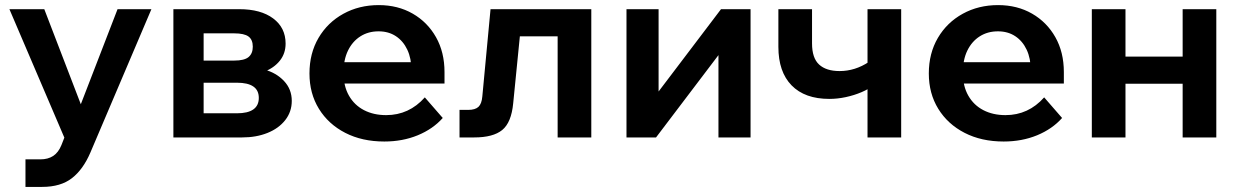

<svg xmlns="http://www.w3.org/2000/svg" viewBox="-20 -539 4859 753"><path d="M441 -503H573.8L334.8 58.5Q306.4 125.2 262.3 159.6Q218.2 194 145.4 194H79.9V86H138.1Q168.3 86 188.8 72.5Q209.3 58.9 221 29.8L232.4 0.8L16.9 -503H153.7L318.4 -74.4H275.4Z M660 0V-503H918.6Q1002.9 -503 1051.5 -466.6Q1100.1 -430.2 1100.1 -368.1Q1100.1 -329.3 1077.5 -301Q1054.9 -272.7 1016.3 -257.7L1015.3 -266.7Q1063.5 -253.7 1093.9 -221.3Q1124.3 -189 1124.3 -143.4Q1124.3 -100.6 1098.6 -67.9Q1072.9 -35.2 1028.9 -17.6Q985 0 929.5 0ZM778.6 -34.3 713.7 -94.7H909.3Q951.9 -94.7 973.4 -109.8Q995 -124.9 995 -155Q995 -185.1 973.4 -199.8Q951.9 -214.6 909.3 -214.6H725.3V-301.4H898.4Q938.3 -301.4 954.9 -315.3Q971.4 -329.2 971.4 -355.9Q971.4 -383.4 954.6 -395.8Q937.7 -408.2 898.4 -408.2H708.5L778.6 -471.7Z M1646.1 -157.1 1716.4 -76.3Q1678 -33.1 1618.5 -8.5Q1558.9 16 1487.3 16Q1400.1 16 1334 -18Q1267.9 -52 1230.8 -112.2Q1193.7 -172.4 1193.7 -250.9Q1193.7 -329.9 1229.3 -390.5Q1264.9 -451 1326.7 -485Q1388.4 -519 1465.3 -519Q1540.3 -519 1598.6 -485.5Q1656.8 -452 1690 -393.1Q1723.3 -334.2 1723.3 -256.3V-250.3H1593.5V-263.7Q1593.5 -310.1 1577.4 -344.1Q1561.4 -378.1 1532.6 -397.1Q1503.9 -416.1 1464.7 -416.1Q1424.1 -416.1 1393.2 -396.3Q1362.2 -376.5 1344.7 -340.5Q1327.2 -304.4 1327.2 -253.7Q1327.2 -201.2 1348.6 -163.8Q1369.9 -126.5 1407.6 -107Q1445.3 -87.5 1494.4 -87.5Q1584.3 -87.5 1646.1 -157.1ZM1723.3 -211.5H1279.5V-295H1706.7L1723.3 -255.7Z M1782.2 0V-108H1816.1Q1843.7 -108 1856.5 -120Q1869.2 -132.1 1871.6 -160.7L1903.8 -503H2299V0H2167V-483.7L2261.8 -396.6H1927.2L2027.5 -483.7L1992.7 -134Q1985.5 -58.3 1949.6 -29.1Q1913.8 0 1840.1 0Z M2437 0V-503H2562.9V-168L2555.5 -170.4L2807.7 -503H2923.6V0H2797.7V-335L2805.1 -332.6L2552.9 0Z M3232.6 -151.1Q3136.3 -151.1 3084.5 -204.2Q3032.7 -257.3 3032.7 -355.4V-503H3164.7V-368.9Q3164.7 -311.2 3192.5 -285.8Q3220.2 -260.3 3272.9 -260.3Q3333.6 -260.3 3388 -296.4L3409.1 -206.5Q3388.4 -190.2 3359.3 -177.7Q3330.3 -165.3 3297.4 -158.2Q3264.5 -151.1 3232.6 -151.1ZM3382.3 0V-503H3514.3V0Z M4075.1 -157.1 4145.4 -76.3Q4107 -33.1 4047.5 -8.5Q3987.9 16 3916.3 16Q3829.1 16 3763 -18Q3696.9 -52 3659.8 -112.2Q3622.7 -172.4 3622.7 -250.9Q3622.7 -329.9 3658.3 -390.5Q3693.9 -451 3755.7 -485Q3817.4 -519 3894.3 -519Q3969.3 -519 4027.6 -485.5Q4085.8 -452 4119 -393.1Q4152.3 -334.2 4152.3 -256.3V-250.3H4022.5V-263.7Q4022.5 -310.1 4006.4 -344.1Q3990.4 -378.1 3961.6 -397.1Q3932.9 -416.1 3893.7 -416.1Q3853.1 -416.1 3822.2 -396.3Q3791.2 -376.5 3773.7 -340.5Q3756.2 -304.4 3756.2 -253.7Q3756.2 -201.2 3777.6 -163.8Q3798.9 -126.5 3836.6 -107Q3874.3 -87.5 3923.4 -87.5Q4013.3 -87.5 4075.1 -157.1ZM4152.3 -211.5H3708.5V-295H4135.7L4152.3 -255.7Z M4618.2 0V-503H4750.2V0ZM4262 0V-503H4394V0ZM4324.3 -210.5V-316.9H4694.6V-210.5Z"/></svg>

Font: Wix Madefor Display
Style: Regular
Weight: 400
Designer: Dalton Maag Ltd
Foundry: Dalton Maag Ltd
Version: Version 3.100